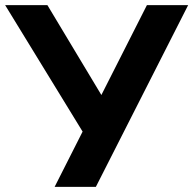

<svg xmlns="http://www.w3.org/2000/svg" viewBox="-41 -725 750 745"><path d="M171 0 292 -239V-194L-21 -705H143L367 -332H340L529 -705H689L331 0Z"/></svg>

Font: Nunito Sans 12pt ExtraBold
Style: Regular
Weight: 800
Designer: Vernon Adams
Foundry: Vernon Adams
Version: Version 3.101;gftools[0.9.27]